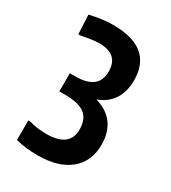

<svg xmlns="http://www.w3.org/2000/svg" viewBox="-144 -930 634 713"><g transform="rotate(30 173.0 -574.0)"><path d="M130 -294Q105 -294 82 -296.5Q59 -299 35 -305V-389H45Q60 -384 79 -381.5Q98 -379 118 -379Q217 -379 217 -455Q217 -499 191 -519.5Q165 -540 105 -540H81V-618H105Q203 -618 203 -695Q203 -769 122 -769Q107 -769 88 -766.5Q69 -764 46 -759H36L32 -841Q58 -847 82 -850.5Q106 -854 131 -854Q301 -854 301 -714Q301 -665 279 -631.5Q257 -598 215 -583Q265 -569 290.5 -534Q316 -499 316 -447Q316 -375 267 -334.5Q218 -294 130 -294Z"/></g></svg>

Font: Encode Sans Compressed
Style: SemiBold
Weight: 600
Designer: Pablo Impallari, Andres Torresi
Foundry: Pablo Impallari, Andres Torresi
Version: Version 1.000; ttfautohint (v1.00) -l 8 -r 50 -G 200 -x 14 -